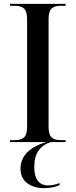

<svg xmlns="http://www.w3.org/2000/svg" viewBox="-20 -734 391 992"><path d="M32 0V-10H57Q90 -10 105 -25Q120 -40 120 -80V-635Q120 -674 105 -689Q90 -704 57 -704H32V-714H319V-704H293Q260 -704 245.5 -689Q231 -674 231 -633V-80Q231 -40 245.5 -25Q260 -10 293 -10H319V0ZM207 238Q154 238 120 212Q86 186 86 137Q86 90 119 55Q152 20 219 0H243Q203 12 180 43Q157 74 157 128Q157 224 230 224Q256 224 288 212V222Q255 238 207 238Z"/></svg>

Font: Noto Serif Display SemiCondensed Medium
Style: Regular
Weight: 500
Width: 4
Designer: Monotype Design Team
Foundry: Monotype Imaging Inc.
Version: Version 2.009